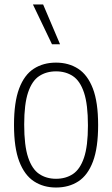

<svg xmlns="http://www.w3.org/2000/svg" viewBox="-20 -828 500 857"><path d="M230 9Q174 9 131.8 -18.5Q89.5 -46 66 -107.2Q42.5 -168.5 42.5 -270Q42.5 -372 65.5 -433Q88.5 -494 130.8 -521.2Q173 -548.5 230 -548.5Q286.5 -548.5 328.8 -521.2Q371 -494 394.5 -433Q418 -372 418 -270Q418 -168.5 395 -107.2Q372 -46 329.8 -18.5Q287.5 9 230 9ZM230 -30Q273.5 -30 305.5 -51.2Q337.5 -72.5 355 -124.2Q372.5 -176 372.5 -268Q372.5 -362 355 -414.5Q337.5 -467 305.5 -488.2Q273.5 -509.5 230 -509.5Q187 -509.5 155 -488.5Q123 -467.5 105.5 -415.8Q88 -364 88 -272Q88 -178 105.5 -125.5Q123 -73 155 -51.5Q187 -30 230 -30ZM212 -630.5 127 -808H172.5L248 -630.5Z"/></svg>

Font: Encode Sans Condensed ExtraLight
Style: Regular
Weight: 200
Width: 3
Designer: Multiple Designers
Foundry: Impallari Type
Version: Version 3.000; ttfautohint (v1.8.3) -l 8 -r 50 -G 200 -x 14 